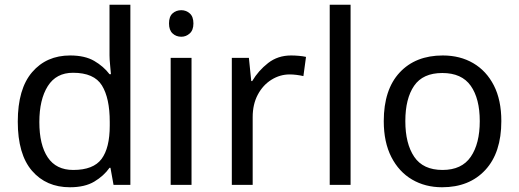

<svg xmlns="http://www.w3.org/2000/svg" viewBox="-20 -780 2189 810"><path d="M275 10Q175 10 115 -59.5Q55 -129 55 -267Q55 -405 115.5 -475.5Q176 -546 276 -546Q338 -546 377.5 -523Q417 -500 442 -467H448Q447 -480 444.5 -505.5Q442 -531 442 -546V-760H530V0H459L446 -72H442Q418 -38 378 -14Q338 10 275 10ZM289 -63Q374 -63 408.5 -109.5Q443 -156 443 -250V-266Q443 -366 410 -419.5Q377 -473 288 -473Q217 -473 181.5 -416.5Q146 -360 146 -265Q146 -169 181.5 -116Q217 -63 289 -63Z M745 -737Q765 -737 780.5 -723.5Q796 -710 796 -681Q796 -653 780.5 -639Q765 -625 745 -625Q723 -625 708 -639Q693 -653 693 -681Q693 -710 708 -723.5Q723 -737 745 -737ZM788 -536V0H700V-536Z M1208 -546Q1223 -546 1240.5 -544.5Q1258 -543 1271 -540L1260 -459Q1247 -462 1231.5 -464Q1216 -466 1202 -466Q1161 -466 1125 -443.5Q1089 -421 1067.5 -380.5Q1046 -340 1046 -286V0H958V-536H1030L1040 -438H1044Q1070 -482 1111 -514Q1152 -546 1208 -546Z M1459 0H1371V-760H1459Z M2095 -269Q2095 -136 2027.5 -63Q1960 10 1845 10Q1774 10 1718.5 -22.5Q1663 -55 1631 -117.5Q1599 -180 1599 -269Q1599 -402 1666 -474Q1733 -546 1848 -546Q1921 -546 1976.5 -513.5Q2032 -481 2063.5 -419.5Q2095 -358 2095 -269ZM1690 -269Q1690 -174 1727.5 -118.5Q1765 -63 1847 -63Q1928 -63 1966 -118.5Q2004 -174 2004 -269Q2004 -364 1966 -418Q1928 -472 1846 -472Q1764 -472 1727 -418Q1690 -364 1690 -269Z"/></svg>

Font: Noto Sans NKo
Style: Regular
Weight: 400
Designer: Monotype Design Team
Foundry: Monotype Imaging Inc.
Version: Version 2.003; ttfautohint (v1.8.4.7-5d5b)